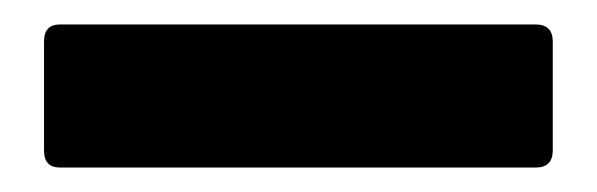

<svg xmlns="http://www.w3.org/2000/svg" viewBox="-20 32 488 157"><path d="M29 169Q16 169 16 155V66Q16 52 29 52H418Q432 52 432 66V155Q432 169 418 169Z"/></svg>

Font: Sofia Sans Condensed Black
Style: Regular
Weight: 900
Designer: Botio Nikoltchev, Ani Petrova
Foundry: lettersoup
Version: Version 4.101